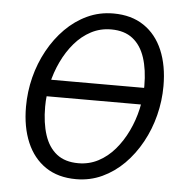

<svg xmlns="http://www.w3.org/2000/svg" viewBox="-50 -716 733 776"><g transform="rotate(5 316.5 -328.0)"><path d="M286.5 12Q213.4 12 162.9 -22.1Q112.4 -56.2 86.1 -118Q59.8 -179.8 59.8 -262.7Q59.8 -323.1 74.6 -381.8Q89.5 -440.4 117.9 -492.1Q146.3 -543.7 185.6 -583.3Q224.9 -622.8 273.9 -645.6Q322.9 -668.3 379.4 -668.3Q452.5 -668.3 503.1 -634.2Q553.8 -600.2 580 -538.3Q606.1 -476.5 606.1 -393.6Q606.1 -333.2 591.2 -274.6Q576.4 -215.9 548 -164.3Q519.6 -112.6 480.3 -73Q440.9 -33.5 391.9 -10.7Q342.9 12 286.5 12ZM290 -53Q334 -53 371.2 -72.6Q408.4 -92.2 437.5 -126.2Q466.6 -160.3 487.2 -203.5Q507.8 -246.7 518.4 -293.9Q529 -341.1 529 -387.4Q529 -453.3 513.1 -501.8Q497.2 -550.4 463.5 -576.8Q429.8 -603.3 375.9 -603.3Q331.8 -603.3 294.6 -583.7Q257.4 -564.1 228.4 -530.3Q199.3 -496.4 178.7 -453Q158.1 -409.6 147.5 -362.4Q136.9 -315.2 136.9 -268.9Q136.9 -203 152.8 -154.5Q168.6 -106 202.3 -79.5Q236 -53 290 -53ZM113 -311.5 126.4 -379.5H563L549.5 -311.5Z"/></g></svg>

Font: Source Sans 3
Style: Italic
Weight: 200
Italic angle: -11°
Designer: Paul D. Hunt
Foundry: Adobe
Version: Version 3.046;hotconv 1.0.118;makeotfexe 2.5.65603